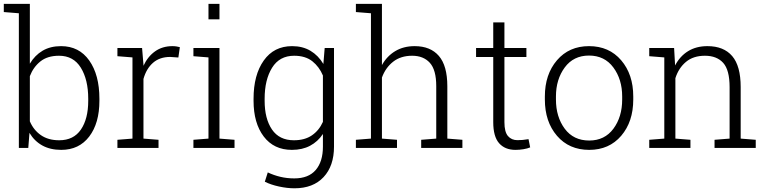

<svg xmlns="http://www.w3.org/2000/svg" viewBox="-24 -782 4060 1015"><path d="M501.5 -249.5Q501.5 -130.9 447.8 -60.3Q394 10.3 299.8 10.3Q241.7 10.3 199.7 -12.9Q157.7 -36.1 131.8 -79.6L125.5 0H75.7V-711.9L-3.9 -718.3V-761.7H133.8V-445.3Q160.2 -489.7 201.2 -513.9Q242.2 -538.1 298.8 -538.1Q394 -538.1 447.8 -462.2Q501.5 -386.2 501.5 -259.8ZM442.4 -259.8Q442.4 -360.8 403.3 -424.1Q364.3 -487.3 288.1 -487.3Q226.6 -487.3 189.2 -457Q151.9 -426.8 133.8 -379.4V-140.6Q153.3 -94.7 192.1 -67.6Q231 -40.5 289.1 -40.5Q365.2 -40.5 403.8 -97.2Q442.4 -153.8 442.4 -249.5Z M727.1 -528.3 734.4 -440.4V-434.1Q756.8 -482.9 795.7 -510.5Q834.5 -538.1 887.7 -538.1Q898.9 -538.1 909.4 -536.4Q919.9 -534.7 926.8 -532.7L918.9 -478L875.5 -481Q820.3 -481 784.9 -450Q749.5 -418.9 734.4 -364.7V-49.3L814 -43V0H596.7V-43L676.3 -49.3V-478.5L596.7 -484.9V-528.3H676.3Z M998.5 -43 1078.1 -49.3V-478.5L998.5 -484.9V-528.3H1136.2V-49.3L1215.8 -43V0H998.5ZM1136.2 -679.7H1078.1V-761.7H1136.2Z M1316.4 -259.8Q1316.4 -386.2 1370.4 -462.2Q1424.3 -538.1 1520 -538.1Q1576.2 -538.1 1617.4 -513.4Q1658.7 -488.8 1685.5 -443.8L1692.4 -528.3H1741.7V-6.8Q1741.7 95.2 1686.5 154.3Q1631.3 213.4 1532.7 213.4Q1494.6 213.4 1451.4 204.1Q1408.2 194.8 1376 178.7L1391.6 129.4Q1423.3 144.5 1458.3 152.8Q1493.2 161.1 1531.7 161.1Q1606.9 161.1 1645 116.7Q1683.1 72.3 1683.1 -6.8V-73.7Q1656.2 -33.2 1615.2 -11.5Q1574.2 10.3 1519 10.3Q1423.8 10.3 1370.1 -60.5Q1316.4 -131.3 1316.4 -249.5ZM1375 -249.5Q1375 -154.3 1413.8 -97.4Q1452.6 -40.5 1529.8 -40.5Q1586.9 -40.5 1624.8 -66.4Q1662.6 -92.3 1683.1 -137.7V-382.8Q1663.6 -429.2 1627 -458.3Q1590.3 -487.3 1530.8 -487.3Q1453.6 -487.3 1414.3 -423.8Q1375 -360.4 1375 -259.8Z M1857.4 -718.3V-761.7H1995.1V-438Q2021.5 -485.4 2065.4 -511.7Q2109.4 -538.1 2168 -538.1Q2251.5 -538.1 2296.1 -486.3Q2340.8 -434.6 2340.8 -325.7V-49.3L2420.4 -43V0H2202.6V-43L2282.2 -49.3V-326.7Q2282.2 -412.6 2248.3 -450Q2214.4 -487.3 2154.8 -487.3Q2094.7 -487.3 2054.4 -455.8Q2014.2 -424.3 1995.1 -372.1V-49.3L2074.7 -43V0H1857.4V-43L1937 -49.3V-711.9Z M2642.6 -663.6V-528.3H2758.8V-480.5H2642.6V-136.2Q2642.6 -84.5 2661.4 -62.7Q2680.2 -41 2711.4 -41Q2725.6 -41 2739 -42.2Q2752.4 -43.5 2770 -46.4L2778.8 -2.9Q2764.2 3.4 2743.2 6.8Q2722.2 10.3 2701.2 10.3Q2645.5 10.3 2614.5 -24.9Q2583.5 -60.1 2583.5 -136.2V-480.5H2492.7V-528.3H2583.5V-663.6Z M2856.4 -272Q2856.4 -388.7 2920.4 -463.4Q2984.4 -538.1 3089.8 -538.1Q3195.8 -538.1 3259.8 -463.4Q3323.7 -388.7 3323.7 -272V-255.9Q3323.7 -138.7 3260 -64.2Q3196.3 10.3 3090.8 10.3Q2984.4 10.3 2920.4 -64.2Q2856.4 -138.7 2856.4 -255.9ZM2915 -255.9Q2915 -164.1 2961.4 -101.6Q3007.8 -39.1 3090.8 -39.1Q3172.4 -39.1 3218.8 -101.6Q3265.1 -164.1 3265.1 -255.9V-272Q3265.1 -362.3 3218.5 -425.3Q3171.9 -488.3 3089.8 -488.3Q3007.8 -488.3 2961.4 -425.3Q2915 -362.3 2915 -272Z M3408.2 -43 3487.8 -49.3V-478.5L3408.2 -484.9V-528.3H3539.6L3544.9 -436Q3570.3 -484.9 3613.5 -511.5Q3656.7 -538.1 3715.8 -538.1Q3801.8 -538.1 3846.7 -485.6Q3891.6 -433.1 3891.6 -321.8V-49.3L3971.2 -43V0H3753.4V-43L3833 -49.3V-321.3Q3833 -412.1 3799.1 -449.7Q3765.1 -487.3 3702.6 -487.3Q3641.1 -487.3 3602.3 -454.8Q3563.5 -422.4 3546.4 -368.7V-49.3L3626 -43V0H3408.2Z"/></svg>

Font: TypoPRO Roboto Slab
Style: Light
Weight: 300
Designer: Google
Version: Version 1.100263; 2013; ttfautohint (v0.94.20-1c74) -l 8 -r 